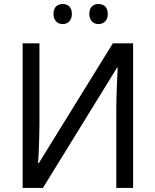

<svg xmlns="http://www.w3.org/2000/svg" viewBox="-20 -928 767 948"><path d="M91.8 0H191.9L558.1 -594.2H561C560.5 -579.1 559.1 -550.3 557.1 -507.3C555.2 -464.4 554.2 -424.8 554.2 -388.2V0H637.2V-713.9H537.1L171.9 -123H168C169.4 -138.2 170.9 -167 172.4 -209C173.8 -251 174.8 -288.6 174.8 -321.8V-713.9H91.8ZM244.1 -859.4C244.1 -825.7 264.6 -809.1 290 -809.1C314 -809.1 335 -825.7 335 -859.4C335 -894 314 -908.2 290 -908.2C264.6 -908.2 244.1 -894 244.1 -859.4ZM420.9 -859.4C420.9 -825.7 441.9 -809.1 465.8 -809.1C491.2 -809.1 512.2 -825.7 512.2 -859.4C512.2 -894 491.2 -908.2 465.8 -908.2C441.9 -908.2 420.9 -894 420.9 -859.4Z"/></svg>

Font: Avrile Sans
Style: Regular
Weight: 400
Designer: Monotype Design Team, Google (font), Stefan Peev (BGR Cyrillic), Cristiano Sobral (main changes)
Foundry: The Avrile Sans Project Authors
Version: Version 3.110